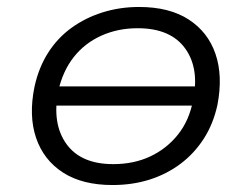

<svg xmlns="http://www.w3.org/2000/svg" viewBox="-20 -523 721 551"><path d="M303 8Q216 8 160.5 -28Q105 -64 83.5 -127.5Q62 -191 79 -274Q91 -329 118 -371.5Q145 -414 185 -443Q225 -472 274.5 -487.5Q324 -503 379 -503Q466 -503 521.5 -467Q577 -431 598.5 -368Q620 -305 604 -222Q592 -167 564.5 -124.5Q537 -82 497.5 -52.5Q458 -23 409 -7.5Q360 8 303 8ZM305 -52Q364 -52 411 -74Q458 -96 490.5 -136.5Q523 -177 534 -235Q553 -327 511 -384.5Q469 -442 375 -442Q318 -442 270.5 -420.5Q223 -399 191.5 -359Q160 -319 147 -261Q129 -168 170.5 -110Q212 -52 305 -52ZM113 -220 122 -275H568L559 -220Z"/></svg>

Font: Nunito Sans 7pt SemiExpanded Light
Style: Italic
Weight: 300
Width: 6
Italic angle: -9°
Designer: Vernon Adams
Foundry: Vernon Adams
Version: Version 3.101;gftools[0.9.27]